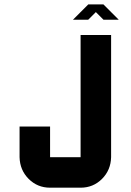

<svg xmlns="http://www.w3.org/2000/svg" viewBox="-20 -871 606 891"><path d="M495.6 -141.6Q494.1 -81.5 453.4 -40.8Q412.6 0 354 0H212.4Q153.8 0 113 -40.8Q72.3 -81.5 70.8 -141.6V-283.7H212.4V-141.6H354V-708.5H495.6ZM531.2 -779.3H460.4L424.8 -814.9L389.2 -779.3H318.4L389.2 -850.1V-850.6H460.4V-850.1Z"/></svg>

Font: Blazma
Style: Regular
Weight: 400
Designer: GGBotNet
Version: 1.00